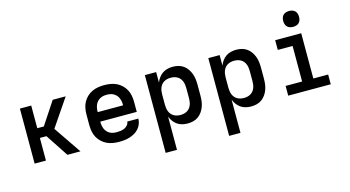

<svg xmlns="http://www.w3.org/2000/svg" viewBox="-98 -1141 3195 1753"><g transform="rotate(-15 1500.0 -265.0)"><path d="M535 0H412L271 -214H209V0H102V-520H209V-306H271L412 -520H535L358 -260Z M900 8Q870 8 840.5 3Q811 -2 784.5 -14.5Q758 -27 736 -48Q714 -69 700 -95Q686 -121 680.5 -150.5Q675 -180 675 -210V-310Q675 -340 680.5 -369.5Q686 -399 700 -425Q714 -451 736 -472Q758 -493 784.5 -505.5Q811 -518 840.5 -523Q870 -528 900 -528Q930 -528 959.5 -523Q989 -518 1015.5 -505.5Q1042 -493 1064 -472Q1086 -451 1100 -425Q1114 -399 1119.5 -369.5Q1125 -340 1125 -310V-215H780V-210Q780 -193 783 -177Q786 -161 792.5 -145.5Q799 -130 810.5 -117.5Q822 -105 836.5 -97Q851 -89 867.5 -86Q884 -83 900 -83Q919 -83 938 -85.5Q957 -88 974 -95.5Q991 -103 1004 -118Q1017 -133 1018 -152H1123Q1123 -126 1113.5 -101.5Q1104 -77 1087 -58Q1070 -39 1047.5 -26Q1025 -13 1001 -5.5Q977 2 951.5 5Q926 8 900 8ZM780 -305H1020V-310Q1020 -327 1017 -343Q1014 -359 1007.5 -374.5Q1001 -390 989.5 -402.5Q978 -415 963.5 -423Q949 -431 933 -434Q917 -437 900 -437Q883 -437 867 -434Q851 -431 836.5 -423Q822 -415 810.5 -402.5Q799 -390 792.5 -374.5Q786 -359 783 -343Q780 -327 780 -310Z M1283 215V-520H1390V-421Q1399 -445 1414.5 -466Q1430 -487 1451 -501.5Q1472 -516 1497.5 -522Q1523 -528 1548 -528Q1575 -528 1601 -521.5Q1627 -515 1648.5 -499.5Q1670 -484 1685.5 -461.5Q1701 -439 1710 -414Q1719 -389 1722 -363Q1725 -337 1725 -310V-210Q1725 -183 1722 -157Q1719 -131 1710 -106Q1701 -81 1685.5 -58.5Q1670 -36 1648.5 -20.5Q1627 -5 1601 1.5Q1575 8 1548 8Q1523 8 1497.5 2Q1472 -4 1451 -18.5Q1430 -33 1414.5 -54Q1399 -75 1390 -99V215ZM1504 -84Q1520 -84 1536 -87.5Q1552 -91 1566 -99Q1580 -107 1590.5 -119.5Q1601 -132 1607 -147Q1613 -162 1615.5 -178Q1618 -194 1618 -210V-310Q1618 -326 1615.5 -342Q1613 -358 1607 -373Q1601 -388 1590.5 -400.5Q1580 -413 1566 -421Q1552 -429 1536 -432.5Q1520 -436 1504 -436Q1488 -436 1472 -432.5Q1456 -429 1442 -421Q1428 -413 1417.5 -400.5Q1407 -388 1401 -373Q1395 -358 1392.5 -342Q1390 -326 1390 -310V-210Q1390 -194 1392.5 -178Q1395 -162 1401 -147Q1407 -132 1417.5 -119.5Q1428 -107 1442 -99Q1456 -91 1472 -87.5Q1488 -84 1504 -84Z M1883 215V-520H1990V-421Q1999 -445 2014.5 -466Q2030 -487 2051 -501.5Q2072 -516 2097.5 -522Q2123 -528 2148 -528Q2175 -528 2201 -521.5Q2227 -515 2248.5 -499.5Q2270 -484 2285.5 -461.5Q2301 -439 2310 -414Q2319 -389 2322 -363Q2325 -337 2325 -310V-210Q2325 -183 2322 -157Q2319 -131 2310 -106Q2301 -81 2285.5 -58.5Q2270 -36 2248.5 -20.5Q2227 -5 2201 1.5Q2175 8 2148 8Q2123 8 2097.5 2Q2072 -4 2051 -18.5Q2030 -33 2014.5 -54Q1999 -75 1990 -99V215ZM2104 -84Q2120 -84 2136 -87.5Q2152 -91 2166 -99Q2180 -107 2190.5 -119.5Q2201 -132 2207 -147Q2213 -162 2215.5 -178Q2218 -194 2218 -210V-310Q2218 -326 2215.5 -342Q2213 -358 2207 -373Q2201 -388 2190.5 -400.5Q2180 -413 2166 -421Q2152 -429 2136 -432.5Q2120 -436 2104 -436Q2088 -436 2072 -432.5Q2056 -429 2042 -421Q2028 -413 2017.5 -400.5Q2007 -388 2001 -373Q1995 -358 1992.5 -342Q1990 -326 1990 -310V-210Q1990 -194 1992.5 -178Q1995 -162 2001 -147Q2007 -132 2017.5 -119.5Q2028 -107 2042 -99Q2056 -91 2072 -87.5Q2088 -84 2104 -84Z M2499 0V-92H2655V-428H2515V-520H2761V-92H2901V0ZM2706 -595Q2691 -595 2676 -599.5Q2661 -604 2650.5 -614.5Q2640 -625 2635.5 -640Q2631 -655 2631 -670Q2631 -685 2635.5 -700Q2640 -715 2650.5 -725.5Q2661 -736 2676 -740.5Q2691 -745 2706 -745Q2721 -745 2736 -740.5Q2751 -736 2761.5 -725.5Q2772 -715 2776.5 -700Q2781 -685 2781 -670Q2781 -655 2776.5 -640Q2772 -625 2761.5 -614.5Q2751 -604 2736 -599.5Q2721 -595 2706 -595Z"/></g></svg>

Font: Iosevka Semibold Extended
Style: Regular
Weight: 600
Width: 7
Monospace: yes
Designer: Belleve Invis
Foundry: Belleve Invis
Version: Version 32.5.0; ttfautohint (v1.8.4)